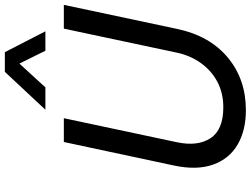

<svg xmlns="http://www.w3.org/2000/svg" viewBox="-141 -882 1033 791"><g transform="rotate(-90 375.5 -486.5)"><path d="M319 -816 475 -983H556L642 -816H562L509 -923L411 -816ZM317 10Q234 10 175.5 -24Q117 -58 93 -124.5Q69 -191 89 -286L186 -740H284L185 -274Q167 -189 201.5 -136Q236 -83 329 -83Q387 -83 433 -107Q479 -131 510.5 -174.5Q542 -218 554 -274L653 -740H751L652 -274Q624 -140 534.5 -65Q445 10 317 10Z"/></g></svg>

Font: Be Vietnam Pro
Style: Italic
Weight: 400
Italic angle: -12°
Designer: Lam Bao, Tony Le, Vietanh Nguyen
Foundry: Yellow Type Foundry
Version: Version 1.002; ttfautohint (v1.8.3)